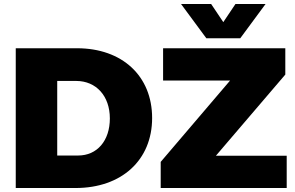

<svg xmlns="http://www.w3.org/2000/svg" viewBox="-20 -943 1481 963"><path d="M888 -923 1015 -751H1185L1312 -923H1161L1100 -832L1039 -923ZM366 -701H59V0H359C590 0 743 -140 743 -351C743 -562 593 -701 366 -701ZM798 -701V-539H1134L786 -131V0H1418V-162H1063L1411 -569V-701ZM372 -163H267V-537H362C462 -537 531 -462 531 -349C531 -237 467 -163 372 -163Z"/></svg>

Font: Montserrat ExtraBold
Style: Regular
Weight: 800
Designer: Julieta Ulanovsky
Foundry: Julieta Ulanovsky
Version: Version 4.000